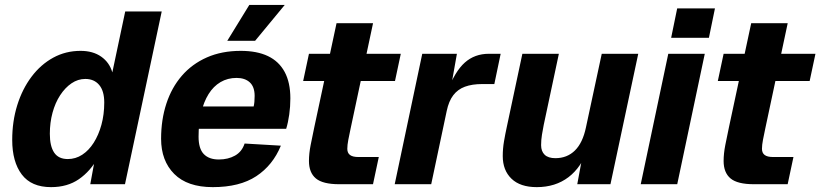

<svg xmlns="http://www.w3.org/2000/svg" viewBox="-20 -757 3371 789"><path d="M189.8 12Q108.8 12 69.5 -40Q30.2 -92 30.2 -182Q30.2 -258.4 50.9 -324.8Q71.6 -391.2 109.5 -441.6Q147.4 -492 198.7 -520Q250 -548 311 -548Q362 -548 395.9 -524.2Q429.8 -500.4 441.6 -459.6L494.6 -710H644.6L493.6 0H351L373.4 -122.4L382.6 -109.6Q351.6 -53.4 304.3 -20.7Q257 12 189.8 12ZM258.6 -103.4Q290.6 -103.4 317.7 -121Q344.8 -138.6 365 -170.3Q385.2 -202 396.8 -244.2Q408.4 -286.4 408.4 -335.6Q408.4 -383.2 387.6 -407.9Q366.8 -432.6 330.6 -432.6Q300.2 -432.6 273.8 -414.6Q247.4 -396.6 227.1 -365.5Q206.8 -334.4 195.8 -293.7Q184.8 -253 184.8 -207.2Q184.8 -156.4 202.6 -129.9Q220.4 -103.4 258.6 -103.4Z M854.4 12Q750 12 696 -42.2Q642 -96.4 642 -186.8Q642 -264.8 663.6 -330.9Q685.2 -397 727.2 -445.6Q769.2 -494.2 830.2 -521.1Q891.2 -548 969.6 -548Q1036.2 -548 1081.3 -526.4Q1126.4 -504.8 1149.8 -461.3Q1173.2 -417.8 1173.2 -352.8Q1173.2 -319.4 1168.6 -286.5Q1164 -253.6 1156 -227.6H774.6L794.2 -319.6H1022.4Q1024.4 -328 1025.4 -338.4Q1026.4 -348.8 1026.4 -362.8Q1026.4 -400.2 1006.5 -418.5Q986.6 -436.8 952.2 -436.8Q915.4 -436.8 886.2 -419.6Q857 -402.4 837.1 -370.4Q817.2 -338.4 806.6 -293.9Q796 -249.4 796 -195.2Q796 -146.2 817.4 -123.9Q838.8 -101.6 879.2 -101.6Q917.4 -101.6 945.8 -117.6Q974.2 -133.6 985.2 -167.2L1134.2 -158.4Q1101.2 -77.8 1033.1 -32.9Q965 12 854.4 12ZM914 -589.4 1004.4 -736.6H1150L1028.4 -589.4Z M1373.8 0Q1306.4 0 1278 -23.8Q1249.6 -47.6 1249.6 -95.6Q1249.6 -125.8 1256.6 -161.3Q1263.6 -196.8 1271.6 -234.4L1363 -661.8H1513L1420.8 -228.8Q1415.6 -204.8 1411.4 -182.8Q1407.2 -160.8 1407.2 -145.6Q1407.2 -128.4 1418.3 -120.1Q1429.4 -111.8 1452.2 -111.8H1536.6L1512.8 0ZM1225.8 -424.2 1249.6 -536H1627L1603.2 -424.2Z M1602 0 1715.2 -536H1857.6L1830 -380.4L1819 -382.4Q1849.4 -463.6 1890 -499.8Q1930.6 -536 1989 -536H2037.4L2011.4 -411.6H1961.8Q1920 -411.6 1890.5 -400.7Q1861 -389.8 1842.6 -365.6Q1824.2 -341.4 1815.8 -301.4L1752 0Z M2185.8 12Q2117.8 12 2081.9 -22.6Q2046 -57.2 2046 -115.6Q2046 -146.4 2051.1 -176.1Q2056.2 -205.8 2062.2 -233.4L2126.6 -536H2276.6L2214.4 -243.8Q2210.6 -224.8 2207.1 -203.4Q2203.6 -182 2203.6 -160.6Q2203.6 -135 2218.3 -121Q2233 -107 2262.2 -107Q2310.4 -107 2342.5 -138.5Q2374.6 -170 2387.8 -233.2L2452.8 -536H2602.8L2488.6 0H2352.2L2380.8 -154.4L2398.4 -150.4Q2370 -69.8 2316.1 -28.9Q2262.2 12 2185.8 12Z M2613 0 2726.2 -536H2876.2L2763 0ZM2738 -601.6 2762.8 -722.4H2918L2893.2 -601.6Z M3077.8 0Q3010.4 0 2982 -23.8Q2953.6 -47.6 2953.6 -95.6Q2953.6 -125.8 2960.6 -161.3Q2967.6 -196.8 2975.6 -234.4L3067 -661.8H3217L3124.8 -228.8Q3119.6 -204.8 3115.4 -182.8Q3111.2 -160.8 3111.2 -145.6Q3111.2 -128.4 3122.3 -120.1Q3133.4 -111.8 3156.2 -111.8H3240.6L3216.8 0ZM2929.8 -424.2 2953.6 -536H3331L3307.2 -424.2Z"/></svg>

Font: Geist
Style: Italic
Weight: 400
Italic angle: -12°
Designer: Basement.studio, Andrés Briganti, Mateo Zaragoza
Foundry: Basement.studio, Vercel, Andrés Briganti, Guido Ferreyra, Mateo Zaragoza
Version: Version 1.500